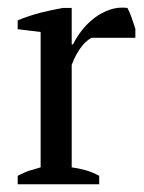

<svg xmlns="http://www.w3.org/2000/svg" viewBox="-20 -478 373 498"><path d="M217.3 -379.9Q212.4 -377.4 205.8 -372.1Q199.2 -366.7 192.4 -358.2Q185.5 -349.6 178.7 -337.6Q171.9 -325.7 166 -309.6V-43.9Q184.1 -41.5 201.7 -36.6Q219.2 -31.7 237.3 -22V0H25.9V-22Q43 -31.2 57.1 -35.6Q71.3 -40 85.4 -43.9V-395L25.9 -402.3V-425.3Q55.7 -437.5 85.7 -445.1Q115.7 -452.6 143.6 -457.5H166V-362.8H169.4Q177.7 -380.4 191.7 -398.4Q205.6 -416.5 223.9 -430.7Q242.2 -444.8 264.2 -452.6Q286.1 -460.4 310.5 -457.5Q316.4 -446.3 321.3 -432.6Q326.2 -418.9 331.1 -403.3V-379.9Z"/></svg>

Font: PT Astra Serif
Style: Regular
Weight: 400
Designer: A.Korolkova, I. Chaeva
Foundry: ParaType Ltd
Version: Version 1.002